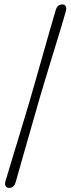

<svg xmlns="http://www.w3.org/2000/svg" viewBox="-20 -748 327 888"><path d="M120.5 -292.5Q130.5 -327 145.8 -380.5Q161 -434 178 -493.8Q195 -553.5 210.5 -608Q226 -662.5 237 -699Q245 -727.5 268 -727.5Q279.5 -727.5 284 -719.2Q288.5 -711 285 -697.5Q278 -672 266 -632.5Q254 -593 239.8 -546.2Q225.5 -499.5 211 -452.2Q196.5 -405 184 -363.2Q171.5 -321.5 163 -292.5Q153 -258 138 -205.5Q123 -153 106.5 -95.5Q90 -38 75.8 12.2Q61.5 62.5 53 92.5Q45.5 121 22 121Q11 121 6.2 112.8Q1.5 104.5 5 91Q15 56.5 30.8 5.2Q46.5 -46 63.5 -102.5Q80.5 -159 95.8 -209.5Q111 -260 120.5 -292.5Z"/></svg>

Font: Fraunces 144pt SuperSoft Light
Style: Italic
Weight: 300
Italic angle: -16°
Version: Version 1.000;[b76b70a41]